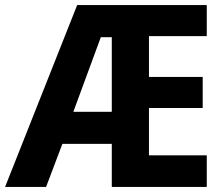

<svg xmlns="http://www.w3.org/2000/svg" viewBox="-24 -734 881 754"><path d="M788 0H415V-169H221L157 0H-4L279 -714H788V-592H561V-432H772V-310H561V-124H788ZM264 -295H415V-588H372Z"/></svg>

Font: Noto Sans Hebrew SemiCondensed
Style: Bold
Weight: 700
Width: 4
Designer: Monotype Design Team
Foundry: Monotype Imaging Inc.
Version: Version 2.004; ttfautohint (v1.8.4.7-5d5b)